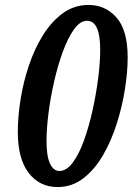

<svg xmlns="http://www.w3.org/2000/svg" viewBox="-20 -745 536 776"><path d="M213 11Q140 11 96 -46Q52 -103 52 -212Q52 -273 63 -342.5Q74 -412 96.5 -479.5Q119 -547 153.5 -602.5Q188 -658 234 -691.5Q280 -725 338 -725Q406 -725 451 -674Q496 -623 496 -513Q496 -455 485 -385Q474 -315 452 -245.5Q430 -176 396.5 -118Q363 -60 317 -24.5Q271 11 213 11ZM220 -54Q249 -54 274.5 -88.5Q300 -123 320 -179Q340 -235 354.5 -301Q369 -367 377 -430.5Q385 -494 385 -543Q385 -661 332 -661Q304 -661 279.5 -627Q255 -593 234.5 -537.5Q214 -482 199 -416.5Q184 -351 176 -287.5Q168 -224 168 -174Q168 -114 182 -84Q196 -54 220 -54Z"/></svg>

Font: Noto Serif ExtraCondensed
Style: Bold Italic
Weight: 700
Width: 2
Italic angle: -12°
Designer: Monotype Design Team
Foundry: Monotype Imaging Inc.
Version: Version 2.013; ttfautohint (v1.8.4.7-5d5b)